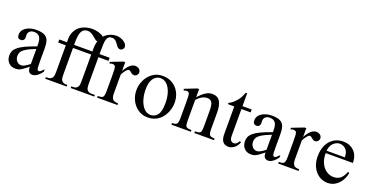

<svg xmlns="http://www.w3.org/2000/svg" viewBox="-29 -1370 3978 2059"><g transform="rotate(20 1960.5 -340.5)"><path d="M443.8 -92.8V-64.5Q388.7 8.3 336.9 8.3Q315.4 8.3 300 -6.8Q284.7 -22 284.7 -64.5Q245.6 -33.7 223.1 -18.1Q200.7 -2.4 183.6 2.9Q166.5 8.3 142.6 8.3Q95.2 8.3 65.4 -22.9Q35.6 -54.2 35.6 -106Q35.6 -130.9 45.2 -153.6Q54.7 -176.3 80.6 -198.7Q106.4 -221.2 155.8 -245.1Q205.1 -269 284.7 -296.4V-314.9Q284.7 -378.9 264.2 -405Q243.7 -431.2 201.2 -431.2Q170.4 -431.2 152.8 -415.3Q135.3 -399.4 133.8 -376.5L134.8 -347.2Q135.7 -326.2 124.3 -313.7Q112.8 -301.3 94.2 -301.3Q53.2 -301.3 53.2 -348.1Q53.2 -383.3 76.2 -408.4Q99.1 -433.6 136.5 -446.8Q173.8 -460 216.8 -460Q281.7 -460 313.7 -441.4Q345.7 -422.9 356.2 -388.9Q366.7 -355 366.7 -307.6V-155.3Q366.7 -124 367.7 -104Q368.7 -84 369.1 -77.1Q374 -53.2 390.6 -53.2Q399.9 -53.2 408.4 -59.6Q417 -65.9 443.8 -92.8ZM284.7 -96.2V-267.6Q209.5 -238.3 174.1 -215.1Q138.7 -191.9 128.7 -171.1Q118.7 -150.4 118.7 -128.9Q118.7 -94.2 138.4 -71Q158.2 -47.9 186.5 -46.9Q205.6 -45.9 229.7 -58.6Q253.9 -71.3 284.7 -96.2Z M650.4 -447.3H858.4V-477.5Q858.4 -503.9 861.8 -525.9Q865.2 -547.9 871.1 -566.4Q855 -569.8 840.8 -581.8Q826.7 -593.8 811.3 -606.2Q795.9 -618.7 778.3 -628.7Q760.7 -638.7 737.3 -638.7Q690.4 -638.7 670.4 -600.8Q650.4 -563 650.4 -479.5ZM1169.4 -610.8Q1169.4 -604.5 1166.5 -597.4Q1163.6 -590.3 1158.2 -584.2Q1152.8 -578.1 1145.5 -574.2Q1138.2 -570.3 1129.9 -570.3Q1117.2 -569.8 1107.9 -576.2Q1098.6 -582.5 1090.8 -592.3Q1083 -602.1 1075.4 -613.5Q1067.9 -625 1058.6 -635Q1049.3 -645 1037.1 -651.6Q1024.9 -658.2 1007.8 -658.2Q984.4 -658.2 970.9 -647.9Q957.5 -637.7 950.7 -616Q943.8 -594.2 942.1 -560.5Q940.4 -526.9 940.4 -479.5V-447.3H1055.7V-412.1H940.4V-118.7Q940.4 -87.4 943.4 -67.4Q946.3 -47.4 954.6 -39.6Q970.7 -18.6 1002.9 -18.6H1043V0H773.9V-18.6H793.9Q805.7 -18.6 816.4 -21.2Q827.1 -23.9 838.4 -33.7Q844.2 -39.1 848.1 -44.9Q852.1 -50.8 854.2 -60.1Q856.4 -69.3 857.4 -83.3Q858.4 -97.2 858.4 -118.7V-412.1H650.4V-118.7Q650.4 -87.4 653.3 -67.4Q656.2 -47.4 664.6 -39.6Q680.7 -18.6 712.9 -18.6H728.5V0H483.9V-18.6H503.9Q515.6 -18.6 526.4 -21.2Q537.1 -23.9 548.3 -33.7Q554.2 -39.1 558.1 -44.9Q562 -50.8 564.2 -60.1Q566.4 -69.3 567.4 -83.3Q568.4 -97.2 568.4 -118.7V-412.1H481V-447.3H568.4V-477.5Q568.4 -524.4 581.5 -557.4Q594.7 -590.3 615.2 -612.3Q635.7 -634.3 660.4 -647Q685.1 -659.7 708.3 -665.8Q731.4 -671.9 749.8 -673.6Q768.1 -675.3 775.9 -675.3Q792 -675.3 811 -672.6Q830.1 -669.9 848.4 -664.8Q866.7 -659.7 882.8 -652.1Q898.9 -644.5 909.2 -634.8Q927.2 -655.3 948.2 -667Q969.2 -678.7 988.5 -685.1Q1007.8 -691.4 1023.4 -693.1Q1039.1 -694.8 1046.4 -694.8Q1067.4 -694.8 1089.4 -688Q1111.3 -681.2 1129.2 -669.7Q1147 -658.2 1158.2 -642.8Q1169.4 -627.4 1169.4 -610.8Z M1408.2 -406.2Q1408.2 -388.7 1395.3 -374.8Q1382.3 -360.8 1363.8 -360.8Q1347.7 -360.8 1335.9 -369.6Q1324.2 -378.4 1314.7 -387Q1305.2 -395.5 1294.4 -395.5Q1282.2 -395.5 1264.9 -375.2Q1247.6 -355 1229 -319.3V-104Q1229 -61.5 1244.6 -40Q1260.3 -18.6 1308.1 -18.6V0H1075.7V-18.6Q1104 -18.6 1119.4 -23.2Q1134.8 -27.8 1141.1 -45.4Q1147.5 -63 1147.5 -101.1V-274.4Q1147.5 -321.8 1146 -344Q1144.5 -366.2 1141.4 -375Q1138.2 -383.8 1132.8 -389.6Q1122.1 -395.5 1109.1 -396.5Q1096.2 -397.5 1075.7 -388.7L1071.3 -406.2L1210 -460H1229V-359.9Q1284.7 -460 1344.7 -460Q1371.6 -460 1389.9 -445.1Q1408.2 -430.2 1408.2 -406.2Z M1876 -231.9Q1876 -189 1862.1 -145.3Q1848.1 -101.6 1820.6 -65.4Q1793 -29.3 1751.7 -7.3Q1710.4 14.6 1655.3 14.6Q1592.8 14.6 1545.2 -18.1Q1497.6 -50.8 1470.7 -104Q1443.8 -157.2 1443.8 -219.2Q1443.8 -279.8 1470 -334.7Q1496.1 -389.6 1544.7 -424.8Q1593.3 -460 1660.2 -460Q1724.6 -460 1773.2 -429.7Q1821.8 -399.4 1848.9 -347.7Q1876 -295.9 1876 -231.9ZM1784.7 -194.3Q1784.7 -260.7 1767.6 -314Q1750.5 -367.2 1719.2 -398.2Q1688 -429.2 1645 -429.2Q1619.6 -429.2 1594 -413.8Q1568.4 -398.4 1551.3 -361.6Q1534.2 -324.7 1534.2 -259.8Q1534.2 -195.8 1551.8 -141.4Q1569.3 -86.9 1601.1 -54Q1632.8 -21 1675.8 -21Q1724.1 -21 1754.4 -59.8Q1784.7 -98.6 1784.7 -194.3Z M2409.2 0H2185.1V-18.6Q2218.3 -18.6 2233.6 -24.9Q2249 -31.2 2253.4 -49.1Q2257.8 -66.9 2257.8 -101.1V-283.7Q2257.8 -344.7 2242.7 -372.6Q2227.5 -400.4 2188 -400.4Q2129.9 -400.4 2072.3 -336.9V-101.1Q2072.3 -66.4 2077.1 -48.6Q2082 -30.8 2097.7 -24.7Q2113.3 -18.6 2145.5 -18.6V0H1923.3V-18.6Q1965.3 -18.6 1978 -34.2Q1990.7 -49.8 1990.7 -101.1V-267.6Q1990.7 -320.8 1989.3 -345.5Q1987.8 -370.1 1984.6 -378.2Q1981.4 -386.2 1976.1 -389.6Q1959.5 -403.8 1923.3 -388.7L1915.5 -406.2L2052.2 -460H2072.3V-366.7Q2152.3 -460 2222.7 -460Q2288.1 -460 2314 -414.1Q2339.8 -368.2 2339.8 -293V-101.1Q2339.8 -51.3 2352.1 -34.9Q2364.3 -18.6 2409.2 -18.6Z M2670.9 -81.5H2690.4Q2675.3 -32.2 2641.4 -8.8Q2607.4 14.6 2578.6 14.6Q2557.6 14.6 2537.1 5.9Q2516.6 -2.9 2503.4 -28.3Q2490.2 -53.7 2490.2 -104V-414.1H2418.5V-429.2Q2438.5 -436.5 2460.7 -454.8Q2482.9 -473.1 2502 -495.6Q2510.7 -506.3 2518.1 -516.8Q2525.4 -527.3 2534.4 -544.9Q2543.5 -562.5 2557.1 -594.7H2571.8V-447.3H2676.8V-414.1H2571.8V-115.7Q2571.8 -71.8 2584.7 -57.1Q2597.7 -42.5 2616.2 -41.5Q2634.3 -40.5 2648.2 -51.5Q2662.1 -62.5 2670.9 -81.5Z M3133.3 -92.8V-64.5Q3078.1 8.3 3026.4 8.3Q3004.9 8.3 2989.5 -6.8Q2974.1 -22 2974.1 -64.5Q2935.1 -33.7 2912.6 -18.1Q2890.1 -2.4 2873 2.9Q2856 8.3 2832 8.3Q2784.7 8.3 2754.9 -22.9Q2725.1 -54.2 2725.1 -106Q2725.1 -130.9 2734.6 -153.6Q2744.1 -176.3 2770 -198.7Q2795.9 -221.2 2845.2 -245.1Q2894.5 -269 2974.1 -296.4V-314.9Q2974.1 -378.9 2953.6 -405Q2933.1 -431.2 2890.6 -431.2Q2859.9 -431.2 2842.3 -415.3Q2824.7 -399.4 2823.2 -376.5L2824.2 -347.2Q2825.2 -326.2 2813.7 -313.7Q2802.2 -301.3 2783.7 -301.3Q2742.7 -301.3 2742.7 -348.1Q2742.7 -383.3 2765.6 -408.4Q2788.6 -433.6 2825.9 -446.8Q2863.3 -460 2906.2 -460Q2971.2 -460 3003.2 -441.4Q3035.2 -422.9 3045.7 -388.9Q3056.2 -355 3056.2 -307.6V-155.3Q3056.2 -124 3057.1 -104Q3058.1 -84 3058.6 -77.1Q3063.5 -53.2 3080.1 -53.2Q3089.4 -53.2 3097.9 -59.6Q3106.4 -65.9 3133.3 -92.8ZM2974.1 -96.2V-267.6Q2898.9 -238.3 2863.5 -215.1Q2828.1 -191.9 2818.1 -171.1Q2808.1 -150.4 2808.1 -128.9Q2808.1 -94.2 2827.9 -71Q2847.7 -47.9 2876 -46.9Q2895 -45.9 2919.2 -58.6Q2943.4 -71.3 2974.1 -96.2Z M3474.6 -406.2Q3474.6 -388.7 3461.7 -374.8Q3448.7 -360.8 3430.2 -360.8Q3414.1 -360.8 3402.3 -369.6Q3390.6 -378.4 3381.1 -387Q3371.6 -395.5 3360.8 -395.5Q3348.6 -395.5 3331.3 -375.2Q3314 -355 3295.4 -319.3V-104Q3295.4 -61.5 3311 -40Q3326.7 -18.6 3374.5 -18.6V0H3142.1V-18.6Q3170.4 -18.6 3185.8 -23.2Q3201.2 -27.8 3207.5 -45.4Q3213.9 -63 3213.9 -101.1V-274.4Q3213.9 -321.8 3212.4 -344Q3210.9 -366.2 3207.8 -375Q3204.6 -383.8 3199.2 -389.6Q3188.5 -395.5 3175.5 -396.5Q3162.6 -397.5 3142.1 -388.7L3137.7 -406.2L3276.4 -460H3295.4V-359.9Q3351.1 -460 3411.1 -460Q3438 -460 3456.3 -445.1Q3474.6 -430.2 3474.6 -406.2Z M3877 -173.3 3892.6 -163.6Q3886.2 -119.6 3862.1 -78.9Q3837.9 -38.1 3798.8 -11.7Q3759.8 14.6 3708.5 14.6Q3655.8 14.6 3611.3 -13.9Q3566.9 -42.5 3540 -95Q3513.2 -147.5 3513.2 -218.8Q3513.2 -294.4 3539.8 -348.6Q3566.4 -402.8 3613.3 -431.9Q3660.2 -460.9 3720.7 -460.9Q3794.9 -460.9 3843.8 -412.6Q3892.6 -364.3 3892.6 -279.3H3582.5Q3582.5 -212.4 3605 -165Q3627.4 -117.7 3664.8 -92.5Q3702.1 -67.4 3745.6 -66.4Q3789.1 -65.4 3821.3 -88.6Q3853.5 -111.8 3877 -173.3ZM3582.5 -306.6H3790.5Q3790.5 -356 3772.9 -381.8Q3755.4 -407.7 3732.4 -417Q3709.5 -426.3 3693.4 -426.3Q3653.8 -426.3 3621.1 -395.5Q3588.4 -364.7 3582.5 -306.6Z"/></g></svg>

Font: BabelStone Roman
Style: Regular
Weight: 400
Designer: Walt Agee, Victor Gaultney, Peter Martin, Debbi Hosken, Becca Hirsbrunner (SIL); Andrew West (BabelStone)
Foundry: BabelStone
Version: Version 16.000